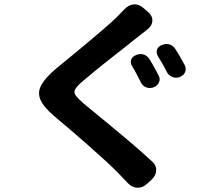

<svg xmlns="http://www.w3.org/2000/svg" viewBox="-20 -819 1040 896"><path d="M615 -562Q633 -570 650.5 -564.5Q668 -559 678 -542Q689 -525 701 -502.5Q713 -480 719 -469Q729 -452 722.5 -436Q716 -420 698 -412Q680 -405 663 -411Q646 -417 637 -435Q629 -452 617 -474.5Q605 -497 597 -509Q587 -526 592 -540.5Q597 -555 615 -562ZM736 -609Q754 -617 771.5 -611.5Q789 -606 799 -589Q810 -573 822 -551Q834 -529 841 -517Q850 -501 844.5 -484.5Q839 -468 820 -460Q802 -453 785 -459.5Q768 -466 759 -482Q751 -499 738.5 -521Q726 -543 718 -555Q708 -572 712.5 -587Q717 -602 736 -609ZM670 -764Q692 -745 691 -722Q690 -699 667 -681Q662 -677 649.5 -667Q637 -657 630 -652Q606 -633 571.5 -605.5Q537 -578 499 -548.5Q461 -519 426.5 -490.5Q392 -462 367 -441Q340 -418 331.5 -403.5Q323 -389 332.5 -375Q342 -361 369 -337Q407 -306 461 -261.5Q515 -217 574.5 -167Q634 -117 687 -68Q709 -50 709 -25.5Q709 -1 688 19L667 38Q646 58 621 57Q596 56 576 35Q571 29 556 14Q541 -1 532 -11Q509 -35 473 -68Q437 -101 394.5 -138.5Q352 -176 310 -212Q268 -248 233 -277Q183 -320 168.5 -354Q154 -388 173 -422.5Q192 -457 242 -499Q271 -523 309 -554Q347 -585 387 -618.5Q427 -652 463.5 -683.5Q500 -715 525 -739Q534 -749 545 -760Q556 -771 559 -774Q579 -796 603.5 -798.5Q628 -801 650 -781Z"/></svg>

Font: Chiron GoRound TC
Style: Bold
Weight: 700
Designer: Ryoko NISHIZUKA 西塚涼子 (kana, bopomofo & ideographs); Paul D. Hunt (Latin, Greek & Cyrillic); Sandoll Communications 산돌커뮤니
Foundry: Adobe
Version: Version 1.000;hotconv 1.1.1;makeotfexe 2.6.0